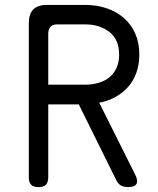

<svg xmlns="http://www.w3.org/2000/svg" viewBox="-20 -750 640 780"><path d="M176 -406H326Q355 -406 380.5 -413.5Q406 -421 424.5 -436Q443 -451 453.5 -474.5Q464 -498 464 -528Q464 -590 424 -620.5Q384 -651 326 -651H213Q195 -651 185.5 -641.5Q176 -632 176 -613ZM176 -326V-30Q176 -9 166.5 0.5Q157 10 136 10Q116 10 106.5 0.5Q97 -9 97 -30V-655Q97 -693 115 -711.5Q133 -730 171 -730H326Q373 -730 413 -716.5Q453 -703 483 -677Q513 -651 529.5 -613.5Q546 -576 546 -528Q546 -488 534 -454.5Q522 -421 500 -396.5Q478 -372 448 -355.5Q418 -339 383 -333L528 -43Q542 -16 534.5 -3Q527 10 501 10Q482 10 471 3.5Q460 -3 453 -17L300 -326Z"/></svg>

Font: Maple Mono Normal NL Light
Style: Regular
Weight: 300
Monospace: yes
Designer: subframe7536
Version: Version 7.000